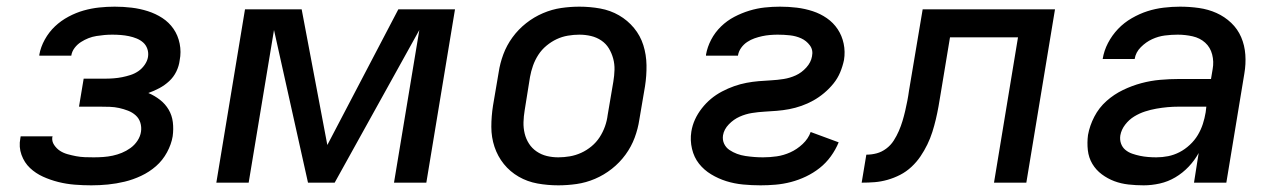

<svg xmlns="http://www.w3.org/2000/svg" viewBox="-20 -548 3840 576"><path d="M254 8Q229 8 204 6Q179 4 155 -2Q131 -8 109 -18Q87 -28 70 -44Q53 -60 44.5 -83.5Q36 -107 41 -133L42 -139H138L137 -137Q135 -124 142.5 -113Q150 -102 160 -95.5Q170 -89 182.5 -85.5Q195 -82 208 -79.5Q221 -77 234.5 -76.5Q248 -76 261 -76Q275 -76 289.5 -77Q304 -78 318 -81Q332 -84 345.5 -89.5Q359 -95 371.5 -104Q384 -113 392.5 -126Q401 -139 403 -153Q405 -167 401 -180Q397 -193 387 -202Q377 -211 364 -216Q351 -221 337.5 -224Q324 -227 309.5 -227.5Q295 -228 281 -228H217L231 -312H295Q308 -312 321 -313Q334 -314 346.5 -316.5Q359 -319 371.5 -323Q384 -327 395 -334.5Q406 -342 414 -353.5Q422 -365 424 -377Q426 -390 422 -401.5Q418 -413 409.5 -420.5Q401 -428 390 -432.5Q379 -437 367 -439.5Q355 -442 342.5 -443Q330 -444 317 -444Q305 -444 293.5 -443Q282 -442 269.5 -440Q257 -438 245.5 -433.5Q234 -429 223 -422Q212 -415 204 -404.5Q196 -394 194 -382V-381H98V-384Q102 -407 114.5 -429.5Q127 -452 145 -469Q163 -486 185.5 -498Q208 -510 231 -516.5Q254 -523 277.5 -525.5Q301 -528 324 -528Q350 -528 375 -525Q400 -522 423.5 -514.5Q447 -507 467 -494Q487 -481 500.5 -461.5Q514 -442 519 -417Q524 -392 519 -367Q517 -350 509 -333.5Q501 -317 487.5 -304.5Q474 -292 458 -283.5Q442 -275 425 -269Q444 -261 460 -248.5Q476 -236 486 -219Q496 -202 498.5 -181.5Q501 -161 498 -139Q494 -115 481 -91Q468 -67 448 -49.5Q428 -32 403.5 -20.5Q379 -9 354 -3Q329 3 304 5.5Q279 8 254 8Z M629 0 715 -520H885L962 -113L1175 -520H1345L1259 0H1162L1238 -458L984 0H904L802 -458L726 0Z M1655 8Q1623 8 1592.5 2.5Q1562 -3 1536 -18Q1510 -33 1491.5 -56Q1473 -79 1463.5 -107.5Q1454 -136 1454 -167.5Q1454 -199 1459 -231L1476 -331Q1480 -358 1490 -385Q1500 -412 1517.5 -436Q1535 -460 1558.5 -478.5Q1582 -497 1609 -508.5Q1636 -520 1663.5 -524Q1691 -528 1718 -528Q1750 -528 1780.5 -522.5Q1811 -517 1837 -502Q1863 -487 1882 -464Q1901 -441 1910 -412.5Q1919 -384 1919.5 -352.5Q1920 -321 1915 -289L1898 -189Q1894 -162 1884 -135Q1874 -108 1856.5 -84Q1839 -60 1815.5 -41.5Q1792 -23 1765 -11.5Q1738 0 1710 4Q1682 8 1655 8ZM1655 -76Q1672 -76 1689.5 -79Q1707 -82 1723.5 -89.5Q1740 -97 1754.5 -109Q1769 -121 1779 -136.5Q1789 -152 1795 -169Q1801 -186 1803 -203L1820 -303Q1823 -321 1823.5 -338.5Q1824 -356 1819.5 -372.5Q1815 -389 1806.5 -403Q1798 -417 1784 -426.5Q1770 -436 1753 -440Q1736 -444 1718 -444Q1701 -444 1683.5 -441Q1666 -438 1650 -430.5Q1634 -423 1619.5 -411Q1605 -399 1595 -383.5Q1585 -368 1579 -351Q1573 -334 1570 -317L1554 -217Q1551 -199 1550.5 -181.5Q1550 -164 1554 -147.5Q1558 -131 1567 -117Q1576 -103 1590 -93.5Q1604 -84 1620.5 -80Q1637 -76 1655 -76Z M2262 8Q2235 8 2209 5.5Q2183 3 2159 -4.5Q2135 -12 2113.5 -25Q2092 -38 2077 -57Q2062 -76 2056 -101.5Q2050 -127 2054 -153Q2057 -172 2065 -189.5Q2073 -207 2085.5 -223Q2098 -239 2113 -251.5Q2128 -264 2146 -273.5Q2164 -283 2182.5 -289.5Q2201 -296 2219.5 -299.5Q2238 -303 2256 -304.5Q2274 -306 2293 -307Q2312 -308 2331 -311Q2350 -314 2367.5 -322Q2385 -330 2399 -345.5Q2413 -361 2416 -379Q2420 -398 2409.5 -412Q2399 -426 2383.5 -433Q2368 -440 2350 -442Q2332 -444 2313 -444Q2302 -444 2290 -443Q2278 -442 2266.5 -439.5Q2255 -437 2243.5 -433Q2232 -429 2221.5 -422Q2211 -415 2203.5 -404.5Q2196 -394 2194 -382V-381H2098V-384Q2102 -407 2113.5 -429Q2125 -451 2143 -468.5Q2161 -486 2183 -497.5Q2205 -509 2228 -516Q2251 -523 2274 -525.5Q2297 -528 2320 -528Q2346 -528 2370.5 -525Q2395 -522 2418 -514.5Q2441 -507 2460.5 -493.5Q2480 -480 2493 -460.5Q2506 -441 2511 -417Q2516 -393 2512 -368Q2508 -349 2500.5 -331Q2493 -313 2480.5 -297.5Q2468 -282 2452.5 -269Q2437 -256 2420 -246.5Q2403 -237 2384.5 -230.5Q2366 -224 2347.5 -220.5Q2329 -217 2310 -215.5Q2291 -214 2273 -213Q2255 -212 2236 -209Q2217 -206 2199 -198Q2181 -190 2166.5 -175Q2152 -160 2149 -142Q2147 -128 2152.5 -116.5Q2158 -105 2168.5 -98Q2179 -91 2191 -86.5Q2203 -82 2216.5 -80Q2230 -78 2243 -77Q2256 -76 2269 -76Q2290 -76 2310.5 -79Q2331 -82 2351 -91Q2371 -100 2388 -116Q2405 -132 2412 -152L2496 -121Q2487 -99 2472.5 -79Q2458 -59 2439 -44Q2420 -29 2398 -18.5Q2376 -8 2353 -2Q2330 4 2307 6Q2284 8 2262 8Z M2962 0 3034 -436H2830L2802 -267Q2799 -248 2795.5 -228.5Q2792 -209 2787.5 -190Q2783 -171 2777 -152Q2771 -133 2762 -114.5Q2753 -96 2741.5 -79Q2730 -62 2714.5 -47.5Q2699 -33 2680.5 -23.5Q2662 -14 2642.5 -8.5Q2623 -3 2604 -1.5Q2585 0 2565 0L2579 -84Q2595 -84 2610 -88Q2625 -92 2638.5 -102Q2652 -112 2661 -126Q2670 -140 2676.5 -155Q2683 -170 2687.5 -185Q2692 -200 2695.5 -215Q2699 -230 2702 -245.5Q2705 -261 2707 -276L2748 -520H3145L3059 0Z M3411 8Q3388 8 3365.5 5.5Q3343 3 3323 -4.5Q3303 -12 3285.5 -25Q3268 -38 3257 -56.5Q3246 -75 3243.5 -97.5Q3241 -120 3244 -143Q3249 -171 3263 -198Q3277 -225 3299.5 -245Q3322 -265 3349 -278Q3376 -291 3404 -298.5Q3432 -306 3460.5 -308.5Q3489 -311 3516 -311H3613L3618 -341Q3622 -363 3616.5 -384.5Q3611 -406 3595.5 -420Q3580 -434 3558 -439Q3536 -444 3513 -444Q3494 -444 3474.5 -441.5Q3455 -439 3436.5 -430.5Q3418 -422 3402.5 -406.5Q3387 -391 3384 -371H3288Q3292 -396 3304 -419Q3316 -442 3334 -461Q3352 -480 3375.5 -493.5Q3399 -507 3422.5 -514.5Q3446 -522 3471 -525Q3496 -528 3520 -528Q3549 -528 3577 -524Q3605 -520 3629.5 -509Q3654 -498 3673.5 -479.5Q3693 -461 3703.5 -436.5Q3714 -412 3716 -384Q3718 -356 3713 -327L3659 0H3562L3576 -89Q3564 -67 3546 -48Q3528 -29 3506 -16Q3484 -3 3459.5 2.5Q3435 8 3411 8ZM3449 -76Q3467 -76 3484.5 -79.5Q3502 -83 3518.5 -91.5Q3535 -100 3549.5 -113.5Q3564 -127 3573.5 -143Q3583 -159 3588.5 -176Q3594 -193 3597 -211L3599 -228H3516Q3499 -228 3482.5 -226.5Q3466 -225 3449 -222Q3432 -219 3415 -213.5Q3398 -208 3382.5 -198.5Q3367 -189 3355.5 -174Q3344 -159 3341 -142Q3339 -129 3343 -117.5Q3347 -106 3356 -98.5Q3365 -91 3376.5 -87Q3388 -83 3400 -80.5Q3412 -78 3424.5 -77Q3437 -76 3449 -76Z"/></svg>

Font: Iosevka Aile Medium
Style: Italic
Weight: 500
Italic angle: -9°
Designer: Belleve Invis
Foundry: Belleve Invis
Version: Version 31.1.0; ttfautohint (v1.8.4)